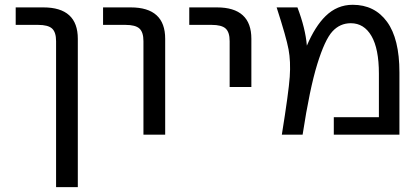

<svg xmlns="http://www.w3.org/2000/svg" viewBox="-20 -555 1735 794"><path d="M44.9 -452.1V-524.4H159.2Q301.8 -524.4 301.8 -394.5V218.8H211.9V-384.8Q211.9 -421.9 195.3 -437Q178.7 -452.1 137.7 -452.1Z M406.2 -452.1V-524.4H520.5Q663.1 -524.4 663.1 -394.5V2H573.2V-384.8Q573.2 -421.9 556.6 -437Q540 -452.1 499 -452.1Z M762.7 -452.1V-524.4H877Q1019.5 -524.4 1019.5 -394.5V-195.3H929.7V-384.8Q929.7 -421.9 913.1 -437Q896.5 -452.1 855.5 -452.1Z M1360.4 2V-70.3H1546.9V-250Q1546.9 -353.5 1516.1 -406.2Q1485.4 -459 1430.7 -459Q1385.7 -459 1354.5 -424.8Q1323.2 -390.6 1292 -289.6Q1260.7 -188.5 1231.4 2H1145.5Q1173.8 -173.8 1178.2 -237.3Q1182.6 -300.8 1173.3 -350.6Q1164.1 -400.4 1124 -524.4H1210Q1243.2 -437.5 1249 -366.2Q1283.2 -446.3 1326.2 -488.3Q1374 -535.2 1438.5 -535.2Q1529.3 -535.2 1580.6 -464.8Q1631.8 -394.5 1631.8 -255.9V2Z"/></svg>

Font: irohakakuC Regular
Style: Regular
Weight: 400
Designer: [Source Han Sans]
Ryoko NISHIZUKA Ë•øÂ°öÊ∂ºÂ≠ê (kana & ideographs); Paul D. Hunt (Latin, Greek & Cyrillic); Wenlong ZHAN
Version: Version 1.001.20160904